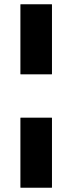

<svg xmlns="http://www.w3.org/2000/svg" viewBox="-20 -877 337 894"><path d="M75 -4 76 -3H221L222 -4V-328L221 -329H76L75 -328ZM75 -532 76 -531H221L222 -532V-856L221 -857H76L75 -856Z"/></svg>

Font: Hussar Woodtype
Style: SeBd
Weight: 900
Foundry: Cannot Into Space Fonts
Version: Version 1.07